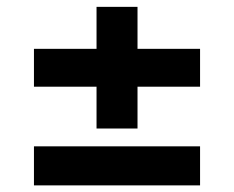

<svg xmlns="http://www.w3.org/2000/svg" viewBox="-20 -582 700 574"><path d="M81.5 -27.8V-144.5H578.1V-27.8ZM81.5 -322.8V-436H578.1V-322.8ZM268.6 -197.8V-561.5H391.1V-197.8Z"/></svg>

Font: Inter 28pt
Style: Bold
Weight: 700
Designer: Rasmus Andersson
Foundry: rsms
Version: Version 4.001;git-66647c0bb